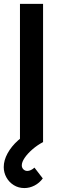

<svg xmlns="http://www.w3.org/2000/svg" viewBox="-24 -740 325 1000"><path d="M102.7 239.5Q72.2 239.5 47.8 224.3Q23.3 209.1 9.4 184Q-4.5 158.8 -4.5 130.3Q-4.5 95.1 15.4 58.7Q35.3 22.2 70.1 -8.8Q104.9 -39.9 147.7 -60.5L200.3 0Q170.2 15.9 144.8 38Q119.3 60.1 104.4 82.2Q89.5 104.3 89.5 121.2Q89.5 133.6 97.9 142Q106.3 150.3 118.5 150.3Q126.9 150.3 136.5 145.9Q146.1 141.5 155.5 133L198.8 189.3Q181.2 213.2 155.8 226.3Q130.3 239.5 102.7 239.5ZM80 0V-720H200.3V0Z"/></svg>

Font: Manrope
Style: Regular
Weight: 400
Designer: Mikhail Sharanda
Foundry: Mikhail Sharanda
Version: Version 4.503